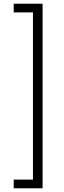

<svg xmlns="http://www.w3.org/2000/svg" viewBox="-20 -852 348 1037"><path d="M54 118V165H210V-832H54V-785H158V118Z"/></svg>

Font: Noto Sans Devanagari Condensed Light
Style: Regular
Weight: 300
Width: 3
Designer: Jelle Bosma - Monotype Design Team
Foundry: Monotype Imaging Inc.
Version: Version 2.004